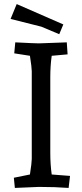

<svg xmlns="http://www.w3.org/2000/svg" viewBox="-20 -918 403 943"><path d="M308 -710 312 -651 234 -644Q227 -595 227 -538V-167Q227 -110 234 -61L324 -54L317 5Q251 0 171 0L53 5L48 -45L127 -61Q136 -119 136 -137V-568Q136 -586 127 -644L50 -656L55 -710Q151 -705 171 -705ZM32 -825 62 -898 291 -798 271 -750 183 -787Z"/></svg>

Font: Andada
Style: Regular
Weight: 400
Designer: Carolina Giovagnoli
Foundry: Carolina Giovagnoli
Version: Version 1.003